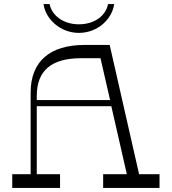

<svg xmlns="http://www.w3.org/2000/svg" viewBox="-20 -920 841 940"><path d="M366 -759C459 -759 529 -827 539 -900H509C499 -846 446 -801 366 -801C288 -801 233 -846 223 -900H193C203 -827 275 -759 366 -759ZM661 -67 517 -700H394C224 -700 130 -619 130 -467V-67H40V0H274V-67H160V-400H525L601 -67H485V0H761V-67ZM160 -430V-450C160 -575 232 -635 377 -635H472L519 -430Z"/></svg>

Font: Space Cowgirl Light
Style: Regular
Weight: 300
Designer: Valery Marier
Foundry: Valery Marier
Version: Version 1.000;hotconv 1.0.109;makeotfexe 2.5.65596